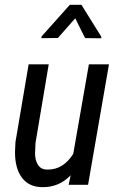

<svg xmlns="http://www.w3.org/2000/svg" viewBox="-20 -770 500 800"><path d="M182.6 -499.5 127.9 -174.3 126.5 -140.6Q126.5 -136.2 126 -132.3Q126 -104.5 136.7 -85.4Q148.9 -64.5 173.8 -63.5Q176.8 -63.5 180.2 -63.5Q243.7 -63.5 285.2 -128.9L350.1 -500.5V-502H351.6H432.1H434.1L433.6 -499.5L347.2 -1.5L346.7 0H345.2H268.6H266.1L266.6 -2.4L274.4 -39.6Q226.6 9.8 159.2 9.8Q156.7 9.8 154.3 9.8Q100.1 8.8 71.3 -29.8Q42.5 -67.9 42.5 -136.2L44.4 -178.2L99.1 -500.5V-502H100.6H180.7H183.1ZM401.9 -617.2V-610.4L334.5 -611.3L293.5 -693.8L221.2 -611.8L152.8 -610.8V-617.7L271 -750H319.3Z"/></svg>

Font: MAUL Condensed Italic
Style: Condenced Regular Italic
Weight: 400
Italic angle: -12°
Designer: MAUL
Version: Version 1.0; 2020; ttfautohint (v1.8.3)